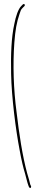

<svg xmlns="http://www.w3.org/2000/svg" viewBox="-20 -716 217 950"><path d="M35 -351C37 -236 58 -73 77 26C86 76 95 114 104 143C112 172 116 191 119 197V198L124 211C131 217 134 214 134 206L129 195V194C127 186 123 168 114 140C91 54 75 -50 62 -161C47 -273 43 -396 51 -505C56 -569 62 -604 77 -648C81 -660 83 -669 92 -677L101 -686C101 -686 103 -689 103 -690C103 -694 101 -696 97 -696C96 -696 94 -695 94 -695L85 -686C70 -671 58 -635 51 -598C36 -531 33 -446 35 -351ZM92 -677Z"/></svg>

Font: Stray Cat
Style: HlCn
Weight: 100
Version: Version 1.0